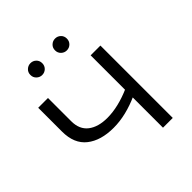

<svg xmlns="http://www.w3.org/2000/svg" viewBox="-194 -851 986 986"><g transform="rotate(-45 299.5 -358.0)"><path d="M247.8 -178.5Q155.3 -178.5 100.9 -221.5Q46.5 -264.4 46.5 -352.8V-525.5H117.5V-356.7Q117.5 -297 156.3 -267.1Q195.2 -237.3 260.9 -237.3Q300.9 -237.3 344.8 -247.9Q388.7 -258.5 433.5 -278.5L433.1 -222.2Q387.5 -201.5 340.5 -190Q293.5 -178.5 247.8 -178.5ZM427.3 0V-525.5H498.3V0ZM359 -629.7Q341.6 -629.7 328.8 -641.9Q316 -654.2 316 -672.7Q316 -691.6 328.8 -703.6Q341.6 -715.7 359 -715.7Q376.8 -715.7 389.4 -703.6Q402 -691.6 402 -672.7Q402 -654.2 389.4 -641.9Q376.8 -629.7 359 -629.7ZM180.2 -629.7Q162.9 -629.7 150.1 -641.9Q137.2 -654.2 137.2 -672.7Q137.2 -691.6 150.1 -703.6Q162.9 -715.7 180.2 -715.7Q198 -715.7 210.6 -703.6Q223.2 -691.6 223.2 -672.7Q223.2 -654.2 210.6 -641.9Q198 -629.7 180.2 -629.7Z"/></g></svg>

Font: Montserrat Thin
Style: Regular
Weight: 100
Designer: Julieta Ulanovsky
Foundry: Julieta Ulanovsky
Version: Version 9.000